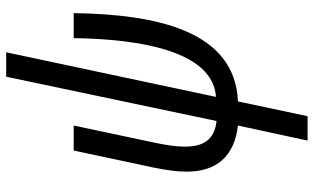

<svg xmlns="http://www.w3.org/2000/svg" viewBox="-222 -578 1040 637"><g transform="rotate(-90 298.5 -260.0)"><path d="M150 240H231L280 9C515 -1 569 -262 573 -536H490C487 -316 447 -74 295 -64L443 -760H362L215 -62C153 -69 130 -105 130 -168C130 -196 135 -229 143 -267L200 -536H117L61 -273C52 -229 47 -193 47 -161C47 -64 96 -3 200 9Z"/></g></svg>

Font: Noto Sans Display SemiCondensed
Style: Italic
Weight: 400
Width: 4
Italic angle: -12°
Designer: Monotype Design Team
Foundry: Monotype Imaging Inc.
Version: Version 1.900